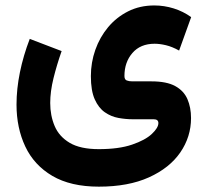

<svg xmlns="http://www.w3.org/2000/svg" viewBox="-20 -449 766 715"><path d="M348.1 246.1Q243.2 246.1 175 206.1Q106.9 166 74.2 96.7Q41.5 27.3 41.5 -59.6Q41.5 -117.7 54.2 -179.9Q66.9 -242.2 90.8 -304.2L209.5 -258.8Q191.4 -207 179.2 -157.7Q167 -108.4 167 -65.4Q167 -18.6 183.6 20.5Q200.2 59.6 239.7 83Q279.3 106.4 348.1 106.4Q422.4 106.4 471.7 89.6Q521 72.8 545.4 49.8Q569.8 26.9 569.8 9.3Q569.8 -4.9 552.2 -4.9H473.1Q448.2 -4.9 421.1 -9.8Q394 -14.6 370.6 -30.8Q347.2 -46.9 332.8 -79.1Q318.4 -111.3 318.4 -165.5Q318.4 -216.3 335 -263.4Q351.6 -310.5 382.6 -347.7Q413.6 -384.8 457 -406.7Q500.5 -428.7 554.7 -428.7Q591.3 -428.7 626.7 -417.7Q662.1 -406.7 691.9 -385.3L647 -260.7Q621.6 -274.9 598.4 -280.5Q575.2 -286.1 555.7 -286.1Q502.9 -286.1 473.1 -251.7Q443.4 -217.3 443.4 -166Q443.4 -152.8 451.9 -149.4Q460.4 -146 473.1 -146H544.4Q600.6 -146 632.6 -128.4Q664.6 -110.8 678 -79.8Q691.4 -48.8 691.4 -9.3Q691.4 60.5 651.4 118.7Q611.3 176.8 534.7 211.4Q458 246.1 348.1 246.1Z"/></svg>

Font: Vazirmatn FD NL ExtraBold
Style: Regular
Weight: 800
Designer: Saber Rastikerdar
Foundry: Saber Rastikerdar
Version: Version 33.003